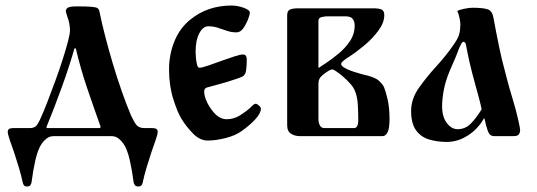

<svg xmlns="http://www.w3.org/2000/svg" viewBox="-20 -492 1940 694"><path d="M8 -16Q8 -29 27 -29H88Q100 -29 108 -34.5Q116 -40 127 -65Q138 -89 151.5 -124Q165 -159 179.5 -198.5Q194 -238 206 -275.5Q218 -313 225.5 -341.5Q233 -370 233 -383Q233 -391 231 -404Q229 -417 224 -430Q223 -435 220.5 -441.5Q218 -448 218 -451Q218 -462 228 -465.5Q238 -469 254 -469Q269 -469 290 -468.5Q311 -468 321 -466Q332 -465 336 -459Q340 -453 341 -443Q348 -409 360 -362Q372 -315 387.5 -263Q403 -211 420 -162.5Q437 -114 453 -76Q464 -52 473 -40.5Q482 -29 503 -29H531Q550 -29 550 -16Q550 -9 547 0Q544 9 542 16Q536 32 527 59Q518 86 509.5 114.5Q501 143 496 167Q495 172 492 177Q489 182 480 182Q471 182 467.5 177Q464 172 463 167Q458 126 449 86.5Q440 47 426 27Q420 18 409 9Q398 0 382 0H175Q159 0 148 9Q137 18 131 27Q117 47 108 86.5Q99 126 94 167Q93 172 90 177Q87 182 78 182Q69 182 66 177Q63 172 62 167Q57 143 48.5 114.5Q40 86 31 59Q22 32 16 16Q14 9 11 0Q8 -9 8 -16ZM148 -33 149 -29H341L344 -33Q319 -103 295 -173.5Q271 -244 254 -317H249Q232 -256 204 -178.5Q176 -101 148 -33Z M591 -241Q591 -295 610.5 -343Q630 -391 669 -422Q731 -472 817 -472Q838 -472 860.5 -464Q883 -456 883 -446Q883 -439 876.5 -422Q870 -405 859.5 -390Q849 -375 835 -375Q818 -375 804 -379.5Q790 -384 778 -388Q765 -393 755 -395Q745 -397 733 -397Q714 -397 700.5 -372Q687 -347 687 -305Q687 -300 688 -285.5Q689 -271 692 -259Q695 -247 701 -247Q709 -247 735.5 -256Q762 -265 783 -273Q805 -281 827 -288Q849 -295 857 -295Q866 -295 869 -290Q872 -285 872 -277Q872 -258 870 -240.5Q868 -223 859 -217Q855 -214 838 -208Q821 -202 799.5 -195.5Q778 -189 758.5 -184Q739 -179 729 -176Q718 -173 718 -162Q718 -149 723.5 -134Q729 -119 738 -105Q754 -81 768.5 -71Q783 -61 799 -61Q825 -61 847.5 -75Q870 -89 885 -103Q891 -109 895.5 -113Q900 -117 904 -117Q909 -117 916 -110.5Q923 -104 923 -99Q923 -83 903 -61Q883 -39 853 -18Q831 -2 795.5 7Q760 16 731 16Q703 16 678.5 -8.5Q654 -33 635 -64Q622 -85 606.5 -133.5Q591 -182 591 -241Z M1018 -40V-436Q1018 -453 1028 -457.5Q1038 -462 1060 -462H1327Q1350 -462 1359.5 -457.5Q1369 -453 1369 -437Q1369 -410 1347.5 -381Q1326 -352 1296.5 -327.5Q1267 -303 1242 -287Q1213 -269 1213 -261Q1213 -254 1226 -246.5Q1239 -239 1257.5 -233Q1276 -227 1291 -223Q1334 -214 1348.5 -201Q1363 -188 1368 -177Q1374 -163 1381 -133Q1388 -103 1388 -62Q1388 -28 1381 -14Q1374 0 1363 0H1063Q1046 0 1032 -8.5Q1018 -17 1018 -40ZM1131 -248 1133 -247Q1141 -253 1145.5 -256Q1150 -259 1154 -261Q1178 -277 1203 -297.5Q1228 -318 1245 -343.5Q1262 -369 1262 -400Q1262 -414 1255 -423.5Q1248 -433 1228 -433H1163Q1156 -433 1143.5 -430.5Q1131 -428 1131 -417ZM1131 -62Q1131 -49 1136 -39Q1141 -29 1153 -29H1260Q1275 -29 1275 -59Q1275 -84 1273.5 -111.5Q1272 -139 1265 -158Q1260 -174 1246.5 -189Q1233 -204 1219 -216Q1211 -223 1198.5 -232Q1186 -241 1181 -241Q1174 -241 1157 -229Q1145 -221 1138 -212.5Q1131 -204 1131 -188Z M1466 -91Q1466 -135 1494.5 -175Q1523 -215 1556 -251Q1569 -265 1587.5 -287.5Q1606 -310 1621.5 -333Q1637 -356 1640 -369Q1642 -377 1643 -386Q1644 -395 1644 -404Q1644 -412 1641 -427Q1638 -442 1633 -452Q1638 -456 1656.5 -460Q1675 -464 1688 -464Q1727 -464 1743.5 -458Q1760 -452 1764 -426Q1767 -409 1773 -378Q1779 -347 1785 -318.5Q1791 -290 1794 -278Q1800 -255 1810.5 -214Q1821 -173 1834 -131Q1846 -91 1853 -59.5Q1860 -28 1860 -23Q1860 -13 1855.5 -6.5Q1851 0 1837 0H1766Q1750 0 1743.5 -18Q1737 -36 1731 -64H1729Q1708 -26 1671.5 -2.5Q1635 21 1595 21Q1560 21 1530.5 12Q1501 3 1483.5 -21.5Q1466 -46 1466 -91ZM1578 -108Q1578 -70 1595 -47.5Q1612 -25 1634 -25Q1662 -25 1682 -45.5Q1702 -66 1721 -97Q1717 -116 1711 -138.5Q1705 -161 1698 -186Q1685 -233 1677.5 -266Q1670 -299 1665 -326Q1663 -341 1655 -341Q1651 -341 1645.5 -330.5Q1640 -320 1635 -306Q1628 -287 1622.5 -275Q1617 -263 1606 -237Q1590 -199 1584 -166Q1578 -133 1578 -108Z"/></svg>

Font: Monomakh
Style: Regular
Weight: 400
Version: Version 1.200; ttfautohint (v1.8.4.7-5d5b)